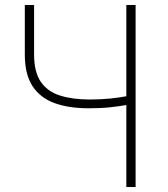

<svg xmlns="http://www.w3.org/2000/svg" viewBox="-20 -746 671 766"><path d="M484 0V-327Q456 -322 419 -318Q382 -314 334 -314Q255 -314 198 -334.5Q141 -355 110 -402Q79 -449 79 -528V-726H116V-528Q116 -459 142.5 -420Q169 -381 219 -365Q269 -349 338 -349Q384 -349 421 -353Q458 -357 484 -362V-726H521V0Z"/></svg>

Font: Noto Sans HK Thin
Style: Regular
Weight: 100
Designer: Ryoko NISHIZUKA 西塚涼子 (kana, bopomofo & ideographs); Paul D. Hunt (Latin, Greek & Cyrillic); Sandoll Communications 산돌커뮤니
Foundry: Adobe
Version: Version 2.004-H2;hotconv 1.0.118;makeotfexe 2.5.65603